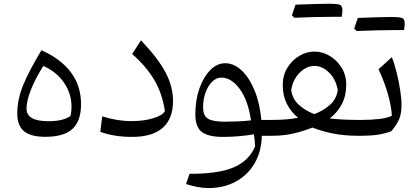

<svg xmlns="http://www.w3.org/2000/svg" viewBox="-20 -710 2186 1004"><path d="M217.3 5.4Q140.6 5.4 105.5 -23.9Q70.3 -53.2 70.3 -117.2Q70.3 -190.4 101.8 -266.6Q133.3 -342.8 196.8 -447.3Q297.9 -402.3 350.8 -331.8Q403.8 -261.2 403.8 -165Q403.8 -78.1 359.4 -36.4Q314.9 5.4 217.3 5.4ZM206.5 -365.2Q164.1 -297.9 141.4 -239.7Q118.7 -181.6 118.7 -141.6Q118.7 -76.2 232.9 -76.2Q310.1 -76.2 348.1 -103Q354 -125 354 -150.9Q354 -220.2 314.7 -277.6Q275.4 -335 206.5 -365.2Z M884.8 -181.2Q884.8 -90.3 831.5 -42.2Q778.3 5.9 669.9 5.9Q576.2 5.9 504.4 -21L514.6 -101.6Q591.8 -76.7 668.5 -76.7Q731 -76.7 780.8 -91.6Q830.6 -106.4 842.3 -129.4Q828.6 -221.2 786.6 -292.2Q744.6 -363.3 670.9 -427.7L717.3 -499Q807.1 -404.8 845.9 -330.8Q884.8 -256.8 884.8 -181.2Z M1157.2 -379.4Q1203.1 -379.4 1243.2 -342Q1283.2 -304.7 1310.8 -238Q1338.4 -171.4 1346.7 -83H1404.3V0H1349.1Q1347.2 83 1311 144.5Q1274.9 206.1 1212.6 239.7Q1150.4 273.4 1069.8 273.4Q1041.5 273.4 1011.5 267.6Q981.4 261.7 952.6 252.4L971.2 198.7Q1118.7 199.7 1200 166Q1281.2 132.3 1314 55.7Q1313.5 38.6 1311.8 24.2Q1310.1 9.8 1307.6 -7.8Q1269.5 -1 1228 2.4Q1186.5 5.9 1145.5 5.9Q1069.3 5.9 1035.4 -20Q1001.5 -45.9 1001.5 -112.3Q1001.5 -187 1022.9 -247.6Q1044.4 -308.1 1079.8 -343.8Q1115.2 -379.4 1157.2 -379.4ZM1137.2 -304.2Q1111.3 -304.2 1089.6 -283Q1067.9 -261.7 1054.9 -226.3Q1042 -190.9 1042 -148.4Q1042 -105.5 1067.1 -89.6Q1092.3 -73.7 1154.8 -73.7Q1186.5 -73.7 1222.9 -75.2Q1259.3 -76.7 1292.5 -80.6Q1276.9 -186.5 1233.2 -245.4Q1189.5 -304.2 1137.2 -304.2Z M1624 -440.4Q1666 -440.4 1704.1 -417.7Q1742.2 -395 1766.4 -356Q1790.5 -316.9 1790.5 -267.1Q1790.5 -209.5 1767.6 -165.5Q1744.6 -121.6 1704.1 -90.8Q1766.6 -83 1853 -83H1853.5V0H1853Q1780.8 0 1721.9 -11.7Q1663.1 -23.4 1613.8 -43Q1564.5 -23.4 1513.2 -11.7Q1461.9 0 1404.3 0Q1388.7 0 1388.7 -31.7V-51.3Q1388.7 -83 1404.3 -83Q1438 -83 1472.7 -85.4Q1507.3 -87.9 1538.6 -94.2Q1501.5 -124.5 1480 -167Q1458.5 -209.5 1458.5 -265.1Q1458.5 -315.9 1482.7 -355.5Q1506.8 -395 1544.9 -417.7Q1583 -440.4 1624 -440.4ZM1624 -365.2Q1582.5 -365.2 1546.9 -329.6Q1511.2 -293.9 1502.9 -238.3Q1509.3 -192.4 1542.5 -162.1Q1575.7 -131.8 1623.5 -113.3Q1672.4 -131.8 1705.8 -162.1Q1739.3 -192.4 1746.1 -238.3Q1737.3 -293.9 1701.7 -329.6Q1666 -365.2 1624 -365.2ZM1716.3 -622.1Q1636.7 -622.1 1519.5 -617.2L1506.3 -629.9Q1518.1 -665 1525.4 -685.5Q1646 -690.4 1696.8 -690.4Q1747.6 -690.4 1759 -684.1Q1770.5 -677.7 1770.5 -657Q1770.5 -636.2 1766.6 -622.1Z M2042 -552.7Q1962.4 -552.7 1845.2 -547.9L1832 -560.5Q1843.8 -595.7 1851.1 -616.2Q1971.7 -621.1 2022.5 -621.1Q2073.2 -621.1 2084.7 -614.7Q2096.2 -608.4 2096.2 -587.6Q2096.2 -566.9 2092.3 -552.7ZM1853.5 0Q1837.9 0 1837.9 -31.7V-51.3Q1837.9 -83 1853.5 -83H1872.1Q1919.9 -83 1963.4 -87.9Q2006.8 -92.8 2029.3 -105Q2025.9 -154.8 2009.3 -215.3Q1992.7 -275.9 1959.5 -347.7L2028.8 -411.1Q2042.5 -377.9 2054 -331.5Q2065.4 -285.2 2072.5 -239.5Q2079.6 -193.8 2079.6 -161.6Q2079.6 -117.7 2067.9 -88.4Q2056.2 -59.1 2026.4 -23.9Q1989.3 -10.3 1952.9 -5.1Q1916.5 0 1865.7 0Z"/></svg>

Font: Pinar-FD Regular
Style: FD-Regular
Weight: 400
Designer: Amin Abedi
Version: Version 3.000